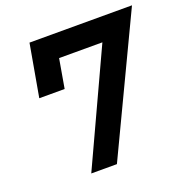

<svg xmlns="http://www.w3.org/2000/svg" viewBox="-125 -809 897 924"><g transform="rotate(-20 324.0 -346.5)"><path d="M187.5 0 453.6 -574.7H231.9L206.1 -425.8H76.2L123.5 -693.4H648.4L318.8 0Z"/></g></svg>

Font: Cascadia Mono
Style: Bold Italic
Weight: 700
Italic angle: -10°
Monospace: yes
Designer: Aaron Bell
Foundry: Saja Typeworks
Version: Version 2404.023; ttfautohint (v1.8.4)